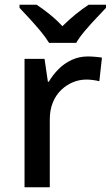

<svg xmlns="http://www.w3.org/2000/svg" viewBox="-20 -786 465 806"><path d="M349 -549Q363 -549 380 -547.5Q397 -546 408 -544L397 -445Q386 -448 371 -450Q356 -452 343 -452Q313 -452 285.5 -440.5Q258 -429 236 -407.5Q214 -386 201.5 -355Q189 -324 189 -284V0H83V-539H167L181 -443H185Q202 -472 226 -496Q250 -520 281 -534.5Q312 -549 349 -549ZM186 -606Q172 -629 150 -655.5Q128 -682 104 -708Q80 -734 62 -753V-766H134Q160 -749 188.5 -726Q217 -703 242 -676Q269 -703 297.5 -726Q326 -749 352 -766H425V-753Q407 -734 382.5 -708Q358 -682 335.5 -655.5Q313 -629 300 -606Z"/></svg>

Font: Noto Sans Hebrew Medium
Style: Regular
Weight: 500
Designer: Monotype Design Team
Foundry: Monotype Imaging Inc.
Version: Version 2.003